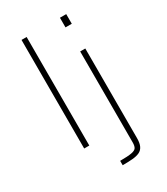

<svg xmlns="http://www.w3.org/2000/svg" viewBox="-227 -841 989 1138"><g transform="rotate(-30 267.0 -271.5)"><path d="M116 0V-743H151V0ZM379 -677V-743H422V-677ZM264 200V170Q318 170 343.5 165Q369 160 376 147.5Q383 135 383 113V-510H418V103Q418 137 408.5 157Q399 177 380 186Q361 195 332 197.5Q303 200 264 200Z"/></g></svg>

Font: Saira Expanded Thin
Style: Regular
Weight: 250
Width: 7
Designer: Hector Gatti with collaboration of the Omnibus-Type team
Foundry: Omnibus-Type
Version: Version 1.101